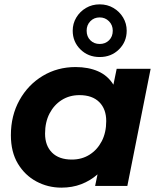

<svg xmlns="http://www.w3.org/2000/svg" viewBox="-20 -854 730 882"><path d="M262 8Q200 8 147 -20.5Q94 -49 62 -102.5Q30 -156 30 -233Q30 -323 69.5 -394Q109 -465 176.5 -505.5Q244 -546 327 -546Q386 -546 430.5 -526.5Q475 -507 501 -465L516 -538H672L565 0H417L428 -53Q395 -24 353.5 -8Q312 8 262 8ZM310 -121Q356 -121 391.5 -143.5Q427 -166 447.5 -205.5Q468 -245 468 -298Q468 -353 436 -385Q404 -417 345 -417Q299 -417 263.5 -394.5Q228 -372 207.5 -332.5Q187 -293 187 -240Q187 -185 219 -153Q251 -121 310 -121ZM438 -592Q385 -592 349.5 -627Q314 -662 314 -713Q314 -746 330.5 -773.5Q347 -801 375 -817.5Q403 -834 438 -834Q473 -834 501 -817.5Q529 -801 545.5 -773.5Q562 -746 562 -713Q562 -662 526.5 -627Q491 -592 438 -592ZM438 -652Q464 -652 481 -669Q498 -686 498 -713Q498 -739 480.5 -756.5Q463 -774 438 -774Q412 -774 395 -756.5Q378 -739 378 -713Q378 -686 395 -669Q412 -652 438 -652Z"/></svg>

Font: Montserrat
Style: Bold Italic
Weight: 700
Italic angle: -11.3°
Designer: Julieta Ulanovsky
Foundry: Julieta Ulanovsky
Version: Version 9.000; ttfautohint (v1.8.4.7-5d5b)